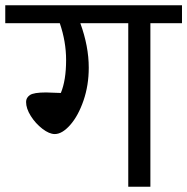

<svg xmlns="http://www.w3.org/2000/svg" viewBox="-40 -709 711 729"><path d="M651 -621H531V0H447V-621H265Q297 -533 297 -452Q297 -385 277 -327Q257 -269 226.5 -234.5Q196 -200 168 -200Q147 -200 121 -220Q95 -240 77 -268.5Q59 -297 59 -322Q59 -338 73.5 -348Q88 -358 135 -358Q145 -358 191 -356Q211 -404 211 -481Q211 -551 187 -621H-20V-689H651Z"/></svg>

Font: FiraGOUPP
Style: Medium
Weight: 400
Designer: bBox Type
Foundry: bBox Type GmbH
Version: Version 1.001